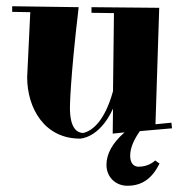

<svg xmlns="http://www.w3.org/2000/svg" viewBox="-20 -412 602 615"><path d="M273 -389V-371L345 -370L342 -120C315 -22 274 8 246 14C228 13 204 1 204 -67C204 -67 204 -152 232 -389L19 -392V-374L77 -373L67 -165C67 -66 122 32 236 32C236 32 298 32 342 -64L341 16L379 12C340 46 321 81 321 116C321 155 350 183 388 183C435 183 467 160 491 112L477 102C477 102 458 122 424 122C407 122 397 109 397 87C397 60 410 34 428 8L531 -1L529 -19L478 -14L490 -387Z"/></svg>

Font: Purple Purse
Style: Regular
Weight: 400
Designer: Astigmatic (AOETI)
Foundry: Astigmatic (AOETI)
Version: Version 1.000